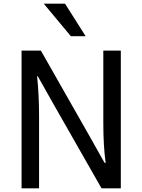

<svg xmlns="http://www.w3.org/2000/svg" viewBox="-20 -1019 770 1039"><path d="M96.7 0V-745.1H201.2L459 -292L545.9 -137.7H551.8Q539.1 -228.5 539.1 -349.6V-745.1H633.8V0H529.3L271.5 -452.1L184.6 -606.4H180.7Q191.4 -504.9 191.4 -394.5V0ZM216.8 -999H332L443.4 -823.2H363.3Z"/></svg>

Font: Gothic A1 Medium
Style: Regular
Weight: 500
Designer: HanYang I&C Co.,Ltd.
Foundry: HanYang I&C Co.,Ltd.
Version: Version 2.50